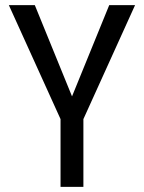

<svg xmlns="http://www.w3.org/2000/svg" viewBox="-20 -731 564 751"><path d="M261.7 -354 116.2 -710.9H14.6L216.8 -265.1V0H306.2V-265.1L508.3 -710.9H407.2Z"/></svg>

Font: Roboto Condensed
Style: Regular
Weight: 400
Designer: Google
Version: Version 2.134; 2016